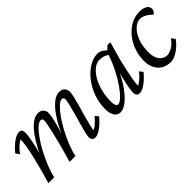

<svg xmlns="http://www.w3.org/2000/svg" viewBox="40 -925 1433 1433"><g transform="rotate(-45 756.5 -208.5)"><path d="M534.2 7.8Q516.6 7.8 508.3 -2.9Q500 -13.7 500 -30.3Q500 -42 507.8 -73.7Q515.6 -105.5 527.3 -147Q539.1 -188.5 550.8 -230.5Q562.5 -272.5 570.3 -305.7Q578.1 -338.9 578.1 -352.5Q578.1 -373 560.5 -373Q541 -373 515.6 -349.1Q490.2 -325.2 462.4 -285.6Q434.6 -246.1 408.2 -197.3Q381.8 -148.4 361.3 -97.7Q340.8 -46.9 331.1 0H269.5Q279.3 -33.2 291 -75.2Q302.7 -117.2 314 -160.6Q325.2 -204.1 334.5 -244.1Q343.8 -284.2 349.1 -313Q354.5 -341.8 354.5 -352.5Q354.5 -373 335.9 -373Q317.4 -373 291.5 -349.1Q265.6 -325.2 237.8 -285.6Q210 -246.1 184.1 -197.3Q158.2 -148.4 137.7 -97.7Q117.2 -46.9 107.4 0H44.9Q62.5 -55.7 77.6 -113.3Q92.8 -170.9 105 -222.7Q117.2 -274.4 123.5 -315.4Q129.9 -356.4 129.9 -377.9Q107.4 -366.2 87.9 -348.1Q68.4 -330.1 48.8 -301.8L27.3 -332Q51.8 -361.3 75.7 -382.3Q99.6 -403.3 121.1 -414.1Q142.6 -424.8 159.2 -424.8Q176.8 -424.8 183.6 -415Q190.4 -405.3 190.4 -386.7Q190.4 -370.1 186 -340.8Q181.6 -311.5 170.9 -263.7Q160.2 -215.8 139.6 -141.6H129.9Q147.5 -190.4 173.8 -240.7Q200.2 -291 230.5 -332.5Q260.7 -374 293.5 -399.4Q326.2 -424.8 359.4 -424.8Q385.7 -424.8 401.4 -409.2Q417 -393.6 417 -368.2Q417 -350.6 410.6 -320.3Q404.3 -290 392.1 -246.1Q379.9 -202.1 360.4 -141.6H355.5Q372.1 -188.5 397.5 -238.3Q422.9 -288.1 453.6 -330.6Q484.4 -373 517.6 -398.9Q550.8 -424.8 583 -424.8Q610.4 -424.8 626 -409.2Q641.6 -393.6 641.6 -367.2Q641.6 -352.5 633.8 -318.8Q626 -285.2 614.3 -243.7Q602.5 -202.1 590.8 -161.1Q579.1 -120.1 571.3 -87.4Q563.5 -54.7 563.5 -40Q585 -51.8 604.5 -69.3Q624 -86.9 643.6 -111.3L666 -85Q641.6 -55.7 617.7 -35.2Q593.8 -14.6 572.8 -3.4Q551.8 7.8 534.2 7.8Z M800.8 7.8Q769.5 7.8 752.4 -19Q735.4 -45.9 735.4 -88.9Q735.4 -157.2 757.8 -217.8Q780.3 -278.3 817.4 -325.2Q854.5 -372.1 898.9 -398.4Q943.4 -424.8 986.3 -424.8Q1010.7 -424.8 1029.3 -412.6Q1047.9 -400.4 1067.4 -378.9L1051.8 -346.7Q1035.2 -365.2 1013.2 -373.5Q991.2 -381.8 966.8 -381.8Q935.5 -381.8 906.2 -358.9Q877 -335.9 854.5 -297.4Q832 -258.8 818.8 -208.5Q805.7 -158.2 805.7 -103.5Q805.7 -76.2 811 -61.5Q816.4 -46.9 830.1 -46.9Q846.7 -46.9 872.6 -70.8Q898.4 -94.7 929.2 -138.2Q960 -181.6 989.3 -238.3Q1018.6 -294.9 1041 -361.3L1048.8 -382.8L1085.9 -417H1116.2Q1099.6 -361.3 1084 -304.2Q1068.4 -247.1 1057.1 -194.8Q1045.9 -142.6 1039.1 -102.5Q1032.2 -62.5 1032.2 -40Q1054.7 -51.8 1074.2 -69.3Q1093.8 -86.9 1113.3 -111.3L1134.8 -85Q1110.4 -55.7 1086.9 -35.2Q1063.5 -14.6 1042 -3.4Q1020.5 7.8 1002.9 7.8Q986.3 7.8 978 -2.4Q969.7 -12.7 969.7 -30.3Q969.7 -47.9 974.6 -77.6Q979.5 -107.4 990.7 -155.3Q1002 -203.1 1023.4 -277.3H1033.2Q1002.9 -192.4 961.4 -128.4Q919.9 -64.5 877.9 -28.3Q835.9 7.8 800.8 7.8Z M1394.5 -383.8Q1364.3 -383.8 1333.5 -356.4Q1302.7 -329.1 1283.2 -278.8Q1263.7 -228.5 1263.7 -158.2Q1264.6 -105.5 1288.6 -76.2Q1312.5 -46.9 1348.6 -46.9Q1367.2 -46.9 1397.5 -62Q1427.7 -77.1 1457 -118.2L1478.5 -88.9Q1446.3 -44.9 1405.3 -18.6Q1364.3 7.8 1331.1 7.8Q1291 7.8 1260.3 -9.8Q1229.5 -27.3 1211.9 -61Q1194.3 -94.7 1194.3 -139.6Q1194.3 -192.4 1211.4 -243.7Q1228.5 -294.9 1260.7 -335.4Q1293 -376 1335.9 -400.4Q1378.9 -424.8 1430.7 -424.8Q1466.8 -424.8 1489.7 -411.6Q1512.7 -398.4 1512.7 -374Q1512.7 -362.3 1507.3 -352.1Q1502 -341.8 1491.2 -333Q1466.8 -357.4 1441.9 -370.6Q1417 -383.8 1394.5 -383.8Z"/></g></svg>

Font: Crimson Pro ExtraLight Light
Style: Italic
Weight: 300
Italic angle: -12°
Version: Version 1.002